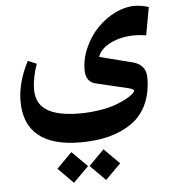

<svg xmlns="http://www.w3.org/2000/svg" viewBox="-58 -429 874 968"><g transform="rotate(-5 379.0 55.0)"><path d="M277.3 330.1 200.2 407.7 277.3 485.4 355 407.7ZM439.9 485.4 517.6 407.7 439.9 330.1 362.8 407.7ZM337.9 139.6C188 139.6 117.7 94.2 117.7 1C117.7 -39.6 126 -82.5 142.6 -128.9L98.6 -147.5C62.5 -77.1 44.4 -10.3 44.4 53.2C44.4 209 144 285.2 327.6 285.2C436.5 285.2 522.9 262.7 588.9 216.3C654.8 169.4 691.9 91.8 691.9 -9.8C691.9 -54.7 669.4 -82.5 624 -93.8L459 -135.7C466.8 -162.1 488.3 -184.1 523.9 -202.1C559.1 -219.7 599.6 -228.5 645 -228.5C657.2 -228.5 669.4 -228 681.6 -226.6L704.6 -223.6L730 -364.7C705.1 -372.6 680.7 -376.5 656.7 -376.5C625 -376.5 592.3 -368.2 559.1 -351.6C525.9 -335 496.1 -313 469.7 -286.1C443.4 -259.3 421.9 -227.1 405.3 -189.9C388.2 -152.3 379.9 -114.7 379.9 -76.2C379.9 -35.6 397 -11.7 431.2 -3.9L592.3 34.2C610.4 38.6 619.6 43.5 619.6 48.3V48.8C619.1 56.6 605.5 70.8 573.2 88.4C557.1 96.7 538.1 105 517.1 112.8C474.6 127.9 407.7 139.6 337.9 139.6Z"/></g></svg>

Font: Parastoo
Style: Bold
Weight: 700
Foundry: Saber Rastikerdar (saber.rastikerdar@gmail.com)
Version: Version 2.0.1